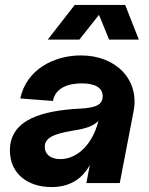

<svg xmlns="http://www.w3.org/2000/svg" viewBox="-20 -740 603 776"><path d="M188 16C257 16 309 -12 343 -73L329 0H464L520 -291C544 -415 452 -516 307 -516C197 -516 86 -458 62 -342L194 -332C204 -386 257 -403 311 -403C365 -403 395 -385 395 -351C395 -318 370 -304 302 -301C159 -293 20 -261 20 -132C20 -38 92 16 188 16ZM224 -97C185 -97 161 -116 161 -146C161 -181 191 -198 274 -212C329 -220 360 -232 378 -252C355 -159 294 -97 224 -97ZM173 -580H301L380 -680L421 -580H541L486 -720H282Z"/></svg>

Font: Uncut Sans
Style: Bold Italic
Weight: 700
Italic angle: -11°
Designer: Kasper Nordkvist
Foundry: UNCUT.wtf
Version: Version 1.304;Glyphs 3.2 (3246)